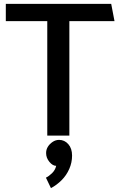

<svg xmlns="http://www.w3.org/2000/svg" viewBox="-20 -700 621 991"><path d="M554 -680H10V-591H224V0H338V-591H571ZM285 22Q267 22 251.5 32.5Q236 43 227 57.5Q218 72 218 90Q218 115 235 135.5Q252 156 270 156Q265 178 248.5 194Q232 210 217 217L243 271Q273 255 298 230Q323 205 337.5 172Q352 139 352 103Q352 66 332.5 44Q313 22 285 22Z"/></svg>

Font: Catamaran SemiBold
Style: Regular
Weight: 600
Designer: Pria Ravichandran
Version: Version 2.000